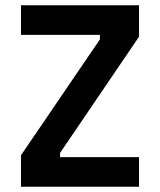

<svg xmlns="http://www.w3.org/2000/svg" viewBox="-20 -712 610 732"><path d="M60 -579H361V-562L60 -120V0H510V-113H209V-129L510 -572V-692H60Z"/></svg>

Font: TitilliumText22L
Style: 800 wt
Weight: 800
Designer: Campivisivi
Foundry: Campivisivi
Version: 1.000